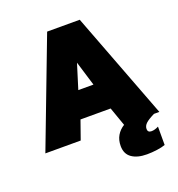

<svg xmlns="http://www.w3.org/2000/svg" viewBox="-159 -829 1094 1179"><g transform="rotate(-20 387.5 -240.0)"><path d="M650 72Q650 83 656 89Q662 95 675 95Q696 95 721 82V202Q699 210 665.5 214.5Q632 219 600 219Q538 219 501.5 193.5Q465 168 465 116Q465 77 482 48Q499 19 530 0H529L486 -122H289L246 0H15L281 -699H494L760 0H725Q684 20 667 36Q650 52 650 72ZM437 -296 388 -457 338 -296Z"/></g></svg>

Font: Readiness Black
Style: Regular
Weight: 900
Designer: Katatrad Team
Foundry: CadsonDemak
Version: Version 1.00;April 23, 2019;FontCreator 11.5.0.2425 64-bit; 